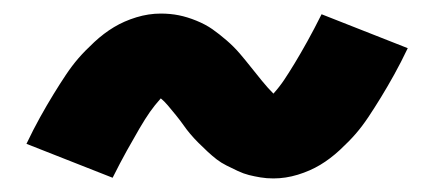

<svg xmlns="http://www.w3.org/2000/svg" viewBox="-20 -441 640 283"><path d="M383 -178Q373 -178 364 -179.5Q355 -181 347 -183Q339 -185 330.5 -189Q322 -193 314 -197Q306 -201 299.5 -206Q293 -211 286 -217.5Q279 -224 272.5 -230.5Q266 -237 260.5 -243.5Q255 -250 250.5 -256.5Q246 -263 239.5 -271Q233 -279 227.5 -285.5Q222 -292 217 -296Q208 -286 201 -276Q194 -266 185.5 -251.5Q177 -237 167 -219Q157 -201 146 -179L19 -229Q29 -250 39 -268Q49 -286 58.5 -301.5Q68 -317 77 -330.5Q86 -344 95.5 -355Q105 -366 119 -379Q133 -392 148 -401Q163 -410 181 -415.5Q199 -421 217 -421Q231 -421 243.5 -418.5Q256 -416 269.5 -410.5Q283 -405 293 -398Q303 -391 314 -381.5Q325 -372 333.5 -362Q342 -352 349.5 -342.5Q357 -333 366 -322Q375 -311 383 -303Q392 -313 399 -323.5Q406 -334 414.5 -348Q423 -362 433 -380Q443 -398 454 -420L581 -370Q571 -349 561 -331Q551 -313 541.5 -297.5Q532 -282 523 -268.5Q514 -255 504.5 -244Q495 -233 481 -220Q467 -207 452 -198Q437 -189 419 -183.5Q401 -178 383 -178Z"/></svg>

Font: Iosevka Etoile Heavy
Style: Regular
Weight: 900
Designer: Belleve Invis
Foundry: Belleve Invis
Version: Version 22.1.2; ttfautohint (v1.8.4)